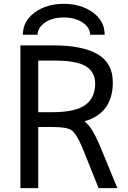

<svg xmlns="http://www.w3.org/2000/svg" viewBox="-20 -966 659 988"><path d="M176.8 -388.7H249Q366.2 -388.7 418 -425.3Q469.7 -461.9 469.7 -536.1Q469.7 -595.7 421.9 -625Q374 -654.3 261.7 -654.3H176.8ZM85 2V-732.4H255.9Q404.3 -732.4 482.4 -687Q560.5 -641.6 560.5 -542Q560.5 -383.8 415 -341.8Q452.1 -314.5 493.2 -217.8L584 2H487.3L402.3 -210Q372.1 -279.3 348.1 -295.9Q324.2 -312.5 249 -312.5H176.8V2ZM444.3 -787.1Q442.4 -825.2 404.3 -850.6Q366.2 -876 308.1 -876Q250 -876 212.4 -850.6Q174.8 -825.2 172.9 -787.1H97.7Q97.7 -857.4 158.7 -901.9Q219.7 -946.3 308.1 -946.3Q396.5 -946.3 457.5 -902.3Q518.6 -858.4 518.6 -787.1Z"/></svg>

Font: Nasu
Style: Regular
Weight: 400
Designer: Ryoko NISHIZUKA (kana &amp; ideographs); Paul D. Hunt (Latin, Greek &amp; Cyrillic); Wenlong ZHANG (bopomofo); Sandoll C
Version: Version 2014.1215